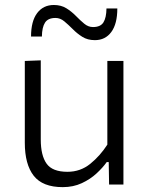

<svg xmlns="http://www.w3.org/2000/svg" viewBox="-20 -740 596 770"><path d="M231.5 10.5Q151 10.5 115.2 -35.2Q79.5 -81 79.5 -167.5V-495.5L143.5 -498V-180.5Q143.5 -116.5 166.8 -83.8Q190 -51 250.5 -51Q302.5 -51 342 -83Q381.5 -115 410.5 -160V-495.5H475V0H417.5L416 -90H408Q392.5 -68 367.5 -44.8Q342.5 -21.5 308.2 -5.5Q274 10.5 231.5 10.5ZM360.5 -579Q331 -579 309.8 -592.5Q288.5 -606 271.5 -623.5Q254 -641 237.8 -654.5Q221.5 -668 202.5 -668Q172.5 -668 160.5 -649.2Q148.5 -630.5 148 -593.5H104.5Q104.5 -655 129 -687.5Q153.5 -720 196 -720Q225 -720 246.2 -706.8Q267.5 -693.5 284.5 -676Q301.5 -658.5 317.8 -645Q334 -631.5 353 -631.5Q383 -631.5 394.8 -650.2Q406.5 -669 407 -706H450.5Q450.5 -644.5 426.5 -611.8Q402.5 -579 360.5 -579Z"/></svg>

Font: Heraclito Light
Style: Regular
Weight: 300
Designer: Kostas Bartsokas (font) & Cristiano Sobral (main changes)
Foundry: Kostas Bartsokas (font) & Cristiano Sobral (main changes)
Version: Version 1.00;July 8, 2020;FontCreator 13.0.0.2655 64-bit